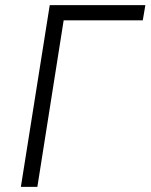

<svg xmlns="http://www.w3.org/2000/svg" viewBox="-20 -725 584 745"><path d="M61 0 173 -705H544L534 -646H227L125 0Z"/></svg>

Font: Nunito Sans 7pt Condensed Light
Style: Italic
Weight: 300
Width: 3
Italic angle: -9°
Designer: Vernon Adams
Foundry: Vernon Adams
Version: Version 3.101;gftools[0.9.27]